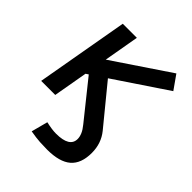

<svg xmlns="http://www.w3.org/2000/svg" viewBox="-214 -655 1013 1013"><g transform="rotate(45 293.0 -148.5)"><path d="M310.1 234.4Q284.7 234.4 255.6 232.7Q226.6 231 184.6 223.6L209 131.3Q253.9 141.6 283.7 141.6Q384.8 141.6 384.8 80.6Q384.8 64.5 377 45.9Q369.1 27.3 351.1 5.4L185.1 -201.7L170.4 -191.9L136.7 0H31.7L123 -517.6H228L193.4 -320.3L508.3 -532.2L563 -454.6L271 -258.8L447.8 -43Q489.7 8.8 489.7 79.6Q489.7 159.2 446 196.8Q402.3 234.4 310.1 234.4Z"/></g></svg>

Font: Cascadia Mono
Style: Italic
Weight: 400
Italic angle: -10°
Monospace: yes
Designer: Aaron Bell
Foundry: Saja Typeworks
Version: Version 2404.023; ttfautohint (v1.8.4)